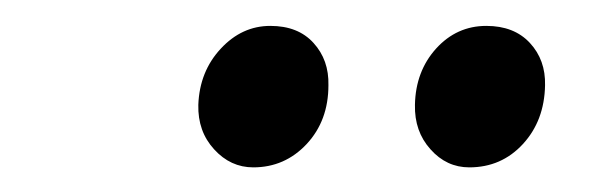

<svg xmlns="http://www.w3.org/2000/svg" viewBox="-20 -750 480 152"><path d="M180.5 -617.5Q162.5 -617.5 149.5 -631.8Q136.5 -646 137 -667Q138 -693.5 154.8 -711.5Q171.5 -729.5 194 -729.5Q216 -729.5 228.2 -716Q240.5 -702.5 240 -682.5Q240 -654.5 222.8 -636Q205.5 -617.5 180.5 -617.5ZM351.5 -617.5Q333.5 -617.5 320.8 -631.8Q308 -646 308.5 -667Q309 -693.5 325.2 -711.5Q341.5 -729.5 365 -729.5Q387 -729.5 399.5 -716Q412 -702.5 411.5 -682.5Q411 -654.5 394 -636Q377 -617.5 351.5 -617.5Z"/></svg>

Font: Merriweather 28pt Light
Style: Italic
Weight: 300
Italic angle: -7.8°
Version: Version 2.101